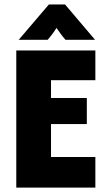

<svg xmlns="http://www.w3.org/2000/svg" viewBox="-20 -855 488 875"><path d="M54.2 0V-625H414.6V-489.6H212.5V-408.3H375.7V-289.6H212.5V-139.6H414.6V0ZM65.3 -673.6 202.8 -834.7H276.4L413.2 -673.6H278.5Q267.4 -686.1 257.3 -699.7Q247.2 -713.2 237.5 -727.8Q228.5 -713.2 218.4 -699.7Q208.3 -686.1 197.2 -673.6Z"/></svg>

Font: Afacad Flux ExtraBold
Style: Regular
Weight: 800
Designer: Kristian Moeller
Foundry: Dicotype
Version: Version 1.100